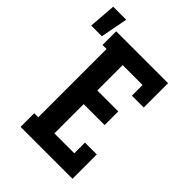

<svg xmlns="http://www.w3.org/2000/svg" viewBox="-312 -931 1044 1044"><g transform="rotate(45 210.5 -409.0)"><path d="M39 0V-105H70V-630H39V-735H438V-548H347V-630H194V-435H355V-330H194V-105H347V-187H438V0ZM-79 -661 -67 -818H33L3 -661Z"/></g></svg>

Font: Iosevka Curly Slab Extrabold
Style: Regular
Weight: 800
Monospace: yes
Designer: Belleve Invis
Foundry: Belleve Invis
Version: Version 22.1.2; ttfautohint (v1.8.4)